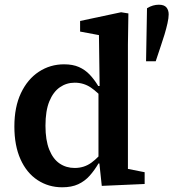

<svg xmlns="http://www.w3.org/2000/svg" viewBox="-20 -781 736 815"><path d="M654 -761Q677 -761 686.5 -749.5Q696 -738 696 -720Q696 -705 691 -682.5Q686 -660 678.5 -635Q671 -610 663 -587L641 -521H600L604 -746Q617 -754 629.5 -757.5Q642 -761 654 -761ZM244 14Q186 14 139.5 -16.5Q93 -47 67 -105Q41 -163 41 -244Q41 -327 69 -386Q97 -445 145 -476.5Q193 -508 252 -508Q289 -508 315 -496.5Q341 -485 360.5 -464.5Q380 -444 397 -416H436L431 -348Q396 -389 365.5 -409.5Q335 -430 297 -430Q262 -430 234 -410.5Q206 -391 189.5 -351Q173 -311 173 -247Q173 -186 189 -146Q205 -106 233 -87Q261 -68 297 -68Q337 -68 368 -90.5Q399 -113 431 -155L436 -87H398Q381 -58 360.5 -35Q340 -12 312 1Q284 14 244 14ZM412 8 401 -95 398 -97V-400L403 -406L400 -632L320 -647V-692L494 -729L525 -724L523 -592V-64L594 -50V0Z"/></svg>

Font: Source Serif 4 SemiBold
Style: Regular
Weight: 600
Designer: Frank Grießhammer
Foundry: Adobe Systems Incorporated
Version: Version 4.004;hotconv 1.0.116;makeotfexe 2.5.65601